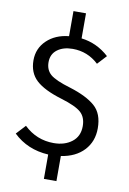

<svg xmlns="http://www.w3.org/2000/svg" viewBox="-104 -885 738 1101"><g transform="rotate(10 265.0 -334.5)"><path d="M486 -185Q486 -108 438 -56.5Q390 -5 305 8V154H232V12Q110 5 28 -74L78 -128Q151 -58 251 -58Q315 -58 357 -90.5Q399 -123 399 -182Q399 -234 368 -262Q337 -290 251 -316Q148 -347 101.5 -390Q55 -433 55 -506Q55 -575 104 -622Q153 -669 232 -677V-823H305V-677Q396 -666 466 -602L417 -549Q353 -609 266 -609Q211 -609 176.5 -583Q142 -557 142 -510Q142 -465 172 -439Q202 -413 290 -387Q387 -357 436.5 -314Q486 -271 486 -185Z"/></g></svg>

Font: FiraSans
Style: Regular
Weight: 350
Designer: Carrois Corporate & Edenspiekermann AG
Foundry: Carrois Corporate GbR & Edenspiekermann AG
Version: Version 3.106;PS 003.106;hotconv 1.0.70;makeotf.lib2.5.58329